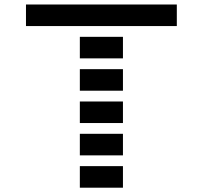

<svg xmlns="http://www.w3.org/2000/svg" viewBox="-20 -704 919 870"><path d="M341.8 146.5V48.8H537.1V146.5ZM97.7 -585.9V-683.6H781.2V-585.9ZM341.8 -439.5V-537.1H537.1V-439.5ZM341.8 -293V-390.6H537.1V-293ZM341.8 -146.5V-244.1H537.1V-146.5ZM341.8 0V-97.7H537.1V0Z"/></svg>

Font: Trigram
Style: Regular
Weight: 400
Designer: GGBotNet
Foundry: GGBotNet
Version: 1.05